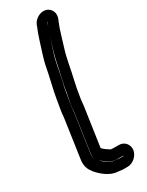

<svg xmlns="http://www.w3.org/2000/svg" viewBox="-206 -706 643 842"><g transform="rotate(-30 115.5 -285.0)"><path d="M70 14C72 16 77 20 78 21C107 44 113 51 154 51H174C175 52 174 52 174 52V53H155L130 50H127C120 50 107 46 89 32C81 26 75 19 70 14ZM181 -622 175 -611C168 -595 162 -577 155 -553C144 -515 133 -485 126 -450C117 -401 104 -358 97 -309L87 -257C85 -246 85 -235 84 -226L55 -25C54 -16 55 -6 59 1C55 -6 53 -16 54 -25L83 -226C84 -235 85 -244 86 -254L96 -314C98 -325 101 -343 108 -371C120 -422 122 -455 137 -498C147 -527 165 -587 175 -612L180 -623H181ZM225 52C229 25 209 1 182 1H161C154 1 149 0 141 0C140 0 113 -17 105 -27L134 -226C135 -236 136 -243 137 -256L146 -309C149 -323 151 -333 153 -342C165 -391 171 -440 186 -487C195 -514 210 -571 221 -595L226 -607C240 -638 224 -664 202 -671C173 -680 142 -659 133 -636L129 -625C123 -611 116 -593 109 -570C96 -526 82 -492 74 -446C69 -417 50 -342 46 -314L36 -255C34 -245 34 -235 33 -226L4 -25C0 4 9 24 22 41C41 65 80 99 118 100L143 103H146H167C194 103 221 79 225 52Z"/></g></svg>

Font: AppleStorm
Style: CBoIta
Weight: 400
Foundry: Cannot Into Space Fonts
Version: Version 1.01